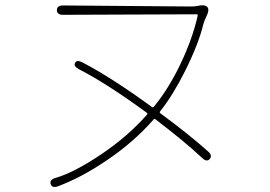

<svg xmlns="http://www.w3.org/2000/svg" viewBox="-20 -696 1040 739"><path d="M203 21Q181 29 175 13Q170 -4 193 -11Q264 -31 371 -103Q472 -171 546 -255Q549 -259 545 -262Q392 -374 283 -430Q262 -442 269 -454Q275 -467 297 -456Q410 -397 565 -284Q569 -281 572 -285Q629 -354 675 -450.5Q721 -547 741 -636Q742 -641 737 -641L223 -639Q199 -639 199 -657Q199 -675 223 -675L717 -671Q728 -671 739 -673L750 -675Q770 -678 778 -669Q786 -660 778 -641L771 -625Q766 -615 763 -604Q744 -526 693 -424Q645 -328 596 -267Q593 -263 597 -260Q706 -180 781 -113Q799 -97 787 -84Q776 -71 758 -88Q690 -152 578 -237Q574 -240 571 -236Q495 -149 391 -79Q294 -13 203 21Z"/></svg>

Font: Resource Han Rounded KR ExtraLight
Style: Regular
Weight: 250
Designer: Cyano Hao (round all glyphs); Ryoko NISHIZUKA 西塚涼子 (kana, bopomofo & ideographs); Paul D. Hunt (Latin, Greek & Cyrillic)
Foundry: Cyano Hao
Version: 0.990